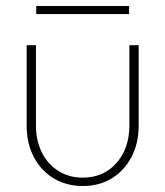

<svg xmlns="http://www.w3.org/2000/svg" viewBox="-20 -611 552 641"><path d="M256 10Q202 10 159.5 -15.5Q117 -41 93 -86.5Q69 -132 69 -192V-460H100V-193Q100 -142 119.5 -102.5Q139 -63 174.5 -40.5Q210 -18 256 -18Q326 -18 369 -67Q412 -116 412 -193V-460H443V-192Q443 -133 419 -87Q395 -41 353 -15.5Q311 10 256 10ZM101 -591H411V-564H101Z"/></svg>

Font: Outfit Thin
Style: Regular
Weight: 100
Designer: Rodrigo Fuenzalida
Foundry: fragTYPE
Version: Version 1.100;gftools[0.9.27]